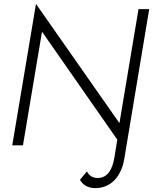

<svg xmlns="http://www.w3.org/2000/svg" viewBox="-20 -747 795 987"><path d="M470 220C553 220 605 156 619 69L747 -700H692L594 -114L165 -727L43 0H98L196 -584L583 -29L568 63C558 124 533 168 482 168C454 168 436 153 427 134L391 177C404 201 429 220 470 220Z"/></svg>

Font: Jost Light
Style: Italic
Weight: 300
Italic angle: -5°
Version: Version 3.710